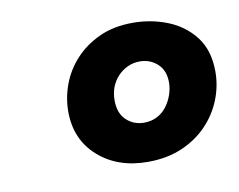

<svg xmlns="http://www.w3.org/2000/svg" viewBox="-48 -791 547 440"><g transform="rotate(-10 226.0 -571.0)"><path d="M264 -411Q194 -411 149 -451Q104 -491 104 -556Q104 -588 115.5 -619Q127 -650 150 -675Q173 -700 206.5 -715.5Q240 -731 285 -731Q327 -731 365 -716Q403 -701 427.5 -669.5Q452 -638 452 -588Q452 -554 439 -522Q426 -490 401.5 -465Q377 -440 342.5 -425.5Q308 -411 264 -411ZM271 -501Q288 -501 301.5 -508Q315 -515 324 -527Q333 -539 338 -553.5Q343 -568 343 -582Q343 -610 326 -625.5Q309 -641 285 -641Q270 -641 257 -635Q244 -629 234 -618.5Q224 -608 218.5 -594Q213 -580 213 -563Q213 -533 230 -517Q247 -501 271 -501Z"/></g></svg>

Font: Instrument Sans
Style: Bold Italic
Weight: 700
Italic angle: -13°
Designer: Rodrigo Fuenzalida
Foundry: fragTYPE
Version: Version 1.000;gftools[0.9.28]